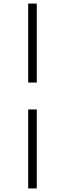

<svg xmlns="http://www.w3.org/2000/svg" viewBox="-20 -830 363 1070"><path d="M137 -370V-810H185V-370ZM137 220V-220H185V220Z"/></svg>

Font: M PLUS 2 Light
Style: Regular
Weight: 300
Designer: Coji Morishita
Foundry: UNDERFOREST DESIGN
Version: Version 1.001